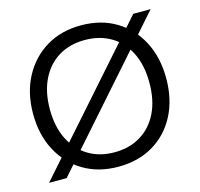

<svg xmlns="http://www.w3.org/2000/svg" viewBox="-105 -825 988 950"><g transform="rotate(-15 389.0 -350.0)"><path d="M35 0 654 -700H743L125 0ZM388 12Q287 12 210.5 -33.5Q134 -79 90.5 -160.5Q47 -242 47 -350Q47 -457 90.5 -538.5Q134 -620 210.5 -666Q287 -712 388 -712Q491 -712 567.5 -666Q644 -620 686.5 -538.5Q729 -457 729 -350Q729 -242 686.5 -160.5Q644 -79 567.5 -33.5Q491 12 388 12ZM388 -62Q464 -62 521.5 -96.5Q579 -131 611 -195.5Q643 -260 643 -350Q643 -440 611 -504.5Q579 -569 521.5 -603Q464 -637 388 -637Q312 -637 255 -603Q198 -569 165.5 -504.5Q133 -440 133 -350Q133 -260 165.5 -195.5Q198 -131 255 -96.5Q312 -62 388 -62Z"/></g></svg>

Font: DM Sans 16pt
Style: Regular
Weight: 400
Version: Version 4.004;gftools[0.9.30]